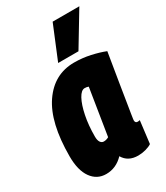

<svg xmlns="http://www.w3.org/2000/svg" viewBox="-198 -872 833 966"><g transform="rotate(-30 219.0 -389.5)"><path d="M311 10Q252 10 226 -35Q183 10 125 10Q72 10 40.5 -34Q9 -78 9 -159Q9 -355 78.5 -456Q148 -557 264 -557Q312 -557 357.5 -547Q403 -537 438 -523Q421 -422 410.5 -355.5Q400 -289 393.5 -249.5Q387 -210 384 -190.5Q381 -171 380 -164Q379 -157 379 -155Q379 -139 393 -139Q401 -139 406 -141L390 -11Q377 -2 355 4Q333 10 311 10ZM225 -146 268 -415Q259 -419 246 -419Q226 -419 208.5 -387Q191 -355 180 -301Q169 -247 169 -182Q169 -160 176.5 -149Q184 -138 196 -138Q211 -138 225 -146ZM194 -595 274 -789H429L312 -595Z"/></g></svg>

Font: Georama Condensed ExtraBold
Style: Italic
Weight: 800
Width: 3
Italic angle: -9°
Designer: Jean-Baptiste Levee
Foundry: Production Type
Version: Version 1.000